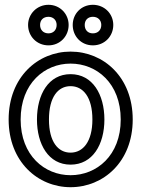

<svg xmlns="http://www.w3.org/2000/svg" viewBox="-20 -743 589 800"><path d="M66 -245C66 -396 166 -478 274 -478C383 -478 483 -396 483 -245C483 -95 383 -13 274 -13C166 -13 66 -95 66 -245ZM16 -245C16 -69 138 37 274 37C411 37 533 -69 533 -245C533 -422 411 -528 274 -528C138 -528 16 -422 16 -245ZM134 -245C134 -142 182 -57 274 -57C366 -57 415 -141 415 -245C415 -349 366 -434 274 -434C182 -434 134 -349 134 -245ZM184 -245C184 -339 222 -384 274 -384C326 -384 365 -339 365 -245C365 -153 326 -107 274 -107C222 -107 184 -152 184 -245ZM182 -604C161 -604 147 -618 147 -639C147 -659 160 -673 182 -673C202 -673 216 -659 216 -639C216 -618 202 -604 182 -604ZM182 -554C230 -554 266 -592 266 -639C266 -685 230 -723 182 -723C134 -723 97 -685 97 -639C97 -592 133 -554 182 -554ZM367 -604C346 -604 333 -618 333 -639C333 -659 346 -673 367 -673C389 -673 402 -658 402 -639C402 -618 388 -604 367 -604ZM367 -554C416 -554 452 -592 452 -639C452 -686 415 -723 367 -723C318 -723 283 -685 283 -639C283 -592 318 -554 367 -554Z"/></svg>

Font: Falling Sky
Style: Ou
Weight: 400
Designer: Paul D. Hunt
Foundry: Adobe Systems Incorporated
Version: Version 1.02